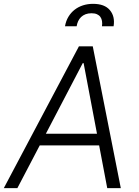

<svg xmlns="http://www.w3.org/2000/svg" viewBox="-37 -965 714 985"><path d="M-17.4 0 367.9 -727.3H438.9L582.7 0H513.1L471.6 -219.1H166.9L52.2 0ZM460.6 -278.8 392 -641H387.4L198.2 -278.8ZM296.5 -830.3Q301.1 -857.6 314.1 -879.1Q327.1 -900.6 346.1 -915.3Q365.1 -930 389.2 -937.7Q413.4 -945.3 440.3 -945.3Q499.3 -945.3 526.3 -913.4Q554 -881 545.8 -830.3H486.2Q488.3 -844.8 486.3 -856.9Q484.4 -869 478 -878Q471.6 -887.1 460.4 -892Q449.2 -897 432.5 -897Q415.1 -897 401.8 -891.9Q388.5 -886.7 379.1 -877.7Q369.7 -868.6 364 -856.4Q358.3 -844.1 356.2 -830.3Z"/></svg>

Font: Inter P Light
Style: Italic
Weight: 300
Italic angle: 9.39999°
Designer: Rasmus Andersson
Foundry: rsms
Version: Version 3.018;git-588b23468